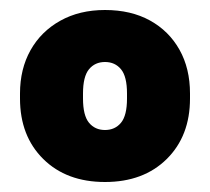

<svg xmlns="http://www.w3.org/2000/svg" viewBox="-20 -732 420 384"><path d="M190 -368Q113 -368 66.5 -414Q20 -460 20 -535V-545Q20 -594 41 -631.5Q62 -669 100.5 -690.5Q139 -712 190 -712Q242 -712 280 -691Q318 -670 339 -632.5Q360 -595 360 -545V-535Q360 -460 313.5 -414Q267 -368 190 -368ZM190 -472Q210 -472 222 -486.5Q234 -501 234 -535V-545Q234 -579 222 -593.5Q210 -608 190 -608Q170 -608 158 -593.5Q146 -579 146 -545V-535Q146 -501 158 -486.5Q170 -472 190 -472Z"/></svg>

Font: Golos Text SemiBold
Style: Regular
Weight: 600
Designer: A.Korolkova, Vitaly Kuzmin
Foundry: ParaType Ltd
Version: Version 2.004